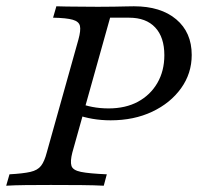

<svg xmlns="http://www.w3.org/2000/svg" viewBox="-27 -591 630 611"><path d="M-7.3 0 3.2 -36.3Q46.8 -38.7 69.8 -44Q92.7 -49.2 103.6 -63.3Q114.5 -77.4 121.8 -105.6L222.6 -465.3Q230.6 -494.4 227.4 -508.5Q224.2 -522.6 204.4 -528.2Q184.7 -533.9 141.9 -534.7L152.4 -571Q166.1 -570.2 185.5 -570.2Q204.8 -570.2 229.8 -569.8Q254.8 -569.4 284.7 -569.4Q313.7 -569.4 335.9 -569.8Q358.1 -570.2 374.2 -570.6Q390.3 -571 399.2 -571Q484.7 -571 533.9 -529.4Q583.1 -487.9 583.1 -416.1Q583.1 -357.3 549.2 -310.1Q515.3 -262.9 457.3 -235.5Q399.2 -208.1 325 -208.1Q295.2 -208.1 267.3 -212.9Q239.5 -217.7 218.5 -225.8L228.2 -262.1Q241.9 -255.6 266.5 -250.8Q291.1 -246 318.5 -246Q372.6 -246 412.1 -267.3Q451.6 -288.7 473.8 -327Q496 -365.3 496 -415.3Q496 -472.6 466.9 -503.6Q437.9 -534.7 383.9 -534.7H323.4L203.2 -105.6Q196 -77.4 200.4 -63.3Q204.8 -49.2 230.6 -44Q256.5 -38.7 312.9 -36.3L303.2 0Q274.2 -1.6 231.5 -2Q188.7 -2.4 134.7 -2.4Q91.1 -2.4 54.8 -2Q18.5 -1.6 -7.3 0Z"/></svg>

Font: Playfair 9pt
Style: Italic
Weight: 400
Italic angle: -15.6°
Designer: Claus Eggers Sørensen
Foundry: Claus Eggers Sørensen
Version: Version 2.001;gftools[0.9.30]